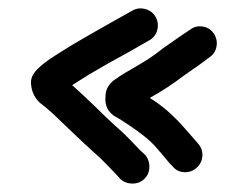

<svg xmlns="http://www.w3.org/2000/svg" viewBox="-20 -431 586 455"><path d="M487 -351C481 -360.3 472.3 -366 461 -368C449.7 -370 439.7 -367.7 431 -361L410 -347C395.3 -337 381 -327 367 -317C354.3 -307 342 -298 330 -290C318 -282.7 306.3 -275.7 295 -269C281.7 -261.7 270 -254.7 260 -248C260 -247.3 258.8 -246.3 256.5 -245C254.2 -243.7 252.5 -242.7 251.5 -242C250.5 -241.3 249 -240.2 247 -238.5C245 -236.8 243.3 -235.2 242 -233.5C240.7 -231.8 239.2 -229.8 237.5 -227.5C235.8 -225.2 234.5 -222.8 233.5 -220.5C232.5 -218.2 231.7 -215.5 231 -212.5C230.3 -209.5 230 -206 230 -202C229.3 -194.7 229.8 -188 231.5 -182C233.2 -176 235.8 -170.8 239.5 -166.5C243.2 -162.2 246.5 -159 249.5 -157C252.5 -155 256.2 -152.8 260.5 -150.5C264.8 -148.2 267.3 -146.7 268 -146C280.7 -138 293 -129.7 305 -121C317 -112.3 327 -104.3 335 -97C343.7 -89 352.3 -79.7 361 -69C371 -57 378 -48.7 382 -44L389 -37C395.7 -28.3 404.7 -23.7 416 -23C427.3 -22.3 437.2 -25.7 445.5 -33C453.8 -40.3 458.5 -49.5 459.5 -60.5C460.5 -71.5 457.3 -81.3 450 -90L444 -97C440 -101.7 433 -109.7 423 -121C412.3 -133.7 401.7 -145 391 -155C380.3 -165.7 367.7 -176.3 353 -187L335 -199C348.3 -206.3 361.7 -214.3 375 -223C388.3 -231.7 402 -241.3 416 -252L456 -280L476 -295C485.3 -301 491 -309.5 493 -320.5C495 -331.5 493 -341.7 487 -351ZM349 -390.5C343.7 -400.2 335.5 -406.5 324.5 -409.5C313.5 -412.5 303.3 -411.3 294 -406L244 -378C210.7 -359.3 179.3 -341.3 150 -324C120.7 -306 101 -293.3 91 -286C79 -277.3 69.7 -269 63 -261C55.7 -251.7 52.5 -241.8 53.5 -231.5C54.5 -221.2 57 -212.3 61 -205C65 -197.7 69.7 -191.7 75 -187C81.7 -182.3 91.7 -174 105 -162C118.3 -149.3 133.7 -134.7 151 -118C168.3 -101.3 184 -86.7 198 -74C211.3 -62.7 222.3 -52.3 231 -43C241 -32.3 249.3 -23.7 256 -17L265 -7C273 0.3 282.7 4 294 4C305.3 4 314.8 0.2 322.5 -7.5C330.2 -15.2 334 -24.7 334 -36C334 -47.3 330.3 -57 323 -65L313 -74C307 -80 299.3 -88 290 -98C279.3 -109.3 266.7 -121.3 252 -134C238.7 -146 223.7 -160.3 207 -177C189.7 -193.7 173.7 -208.7 159 -222C157.7 -223.3 155 -225.7 151 -229C161 -235.7 174.7 -244.3 192 -255C220 -271.7 250.7 -289 284 -307L333 -335C343 -340.3 349.5 -348.5 352.5 -359.5C355.5 -370.5 354.3 -380.8 349 -390.5Z"/></svg>

Font: Ruji's Handwriting Font v.2.0
Style: Medium
Weight: 500
Version: Version 2.0